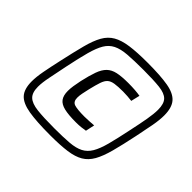

<svg xmlns="http://www.w3.org/2000/svg" viewBox="-159 -906 1124 1124"><g transform="rotate(45 402.5 -344.0)"><path d="M376 8Q263 8 197.5 -3Q132 -14 104 -45Q76 -76 76 -139Q76 -176 85.5 -226.5Q95 -277 110 -344Q130 -435 146.5 -498Q163 -561 185 -600Q207 -639 242.5 -659.5Q278 -680 334.5 -688Q391 -696 478 -696Q586 -696 648.5 -685Q711 -674 738.5 -642Q766 -610 766 -546Q766 -509 757 -459.5Q748 -410 734 -344Q715 -253 698 -189.5Q681 -126 659 -87Q637 -48 602.5 -27.5Q568 -7 513.5 0.5Q459 8 376 8ZM363 -38Q438 -38 487 -42Q536 -46 567 -62Q598 -78 617.5 -111Q637 -144 652 -200.5Q667 -257 685 -344Q700 -413 708.5 -462Q717 -511 717 -544Q717 -594 695.5 -616Q674 -638 624.5 -643.5Q575 -649 493 -649Q413 -649 361.5 -645Q310 -641 278 -625Q246 -609 226.5 -576.5Q207 -544 191.5 -487.5Q176 -431 158 -344Q144 -275 134 -225.5Q124 -176 124 -143Q124 -94 147 -72Q170 -50 222 -44Q274 -38 363 -38ZM428 -152Q367 -152 331.5 -160.5Q296 -169 280.5 -190Q265 -211 265 -249Q265 -268 268.5 -291.5Q272 -315 278 -343Q291 -401 304.5 -438.5Q318 -476 339 -496.5Q360 -517 394 -524.5Q428 -532 483 -532Q515 -532 540 -530Q565 -528 582 -525L569 -470Q552 -472 534.5 -473.5Q517 -475 497 -475Q454 -475 428.5 -471Q403 -467 389 -454.5Q375 -442 366 -415.5Q357 -389 346 -343Q340 -317 336 -297Q332 -277 332 -260Q332 -227 356.5 -219Q381 -211 441 -211Q463 -211 481.5 -212.5Q500 -214 517 -215L505 -159Q489 -156 470 -154Q451 -152 428 -152Z"/></g></svg>

Font: Saira Expanded Medium
Style: Italic
Weight: 500
Width: 7
Italic angle: -12°
Designer: Hector Gatti with collaboration of the Omnibus-Type team
Foundry: Omnibus-Type
Version: Version 1.101